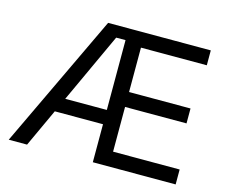

<svg xmlns="http://www.w3.org/2000/svg" viewBox="-102 -868 1192 1008"><g transform="rotate(15 494.0 -364.0)"><path d="M22 0 367.2 -727.5H925.3V-646.5H567.4V-405.3H901.4V-324.2H567.4V-81.1H929.2V0H479V-663.6H428.2L121.6 0ZM188 -206.5V-284.2H522.9V-206.5Z"/></g></svg>

Font: Inter 18pt
Style: Regular
Weight: 400
Designer: Rasmus Andersson
Foundry: rsms
Version: Version 4.001;git-66647c0bb